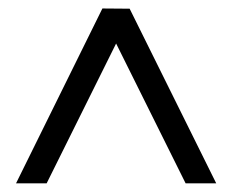

<svg xmlns="http://www.w3.org/2000/svg" viewBox="-20 -690 538 444"><path d="M17.1 -266.1 216.8 -670.4 279.8 -669.9 480 -266.1H409.2L248.5 -589.4L87.9 -266.1Z"/></svg>

Font: Elstob 6pt
Style: Bold
Weight: 700
Designer: Peter S. Baker
Version: Version 1.015